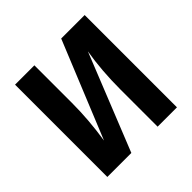

<svg xmlns="http://www.w3.org/2000/svg" viewBox="-175 -855 1018 1018"><g transform="rotate(-45 334.0 -346.0)"><path d="M595 -692V0H450V-278Q450 -420 471 -544L253 0H73V-692H218V-411Q218 -285 197 -149L419 -692Z"/></g></svg>

Font: Fira Sans SemiBold
Style: Regular
Weight: 600
Designer: bBox Type GmbH & Carrois Corporate GbR & Edenspiekermann AG
Foundry: bBox Type GmbH & Carrois Corporate GbR & Edenspiekermann AG
Version: Version 4.301;PS 004.301;hotconv 1.0.88;makeotf.lib2.5.64775